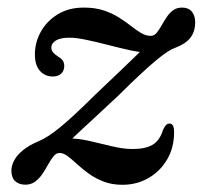

<svg xmlns="http://www.w3.org/2000/svg" viewBox="-20 -489 548 519"><path d="M156.7 -96.6Q169.5 -109.4 187.6 -126.3Q205.7 -143.1 233.3 -168.6Q260.8 -194 301.2 -231.8Q334.8 -265.5 359.7 -288.4Q384.6 -311.4 402.1 -326Q419.6 -340.6 432.2 -348.7Q444.7 -356.8 454.3 -360.1Q481.7 -370.4 494.7 -387Q507.6 -403.7 507.6 -429Q507.6 -446.5 498.6 -457.5Q489.6 -468.5 472 -468.5Q457.3 -468.5 447.3 -460.8Q437.2 -453 429.9 -441.7Q422.5 -430.4 416.1 -419Q409.7 -407.6 403.1 -399.8Q396.5 -392.1 387.7 -392.1Q374.2 -392.1 361.3 -399.8Q348.4 -407.6 333.9 -419Q319.3 -430.4 301.5 -441.7Q283.6 -453 260.4 -460.8Q237.2 -468.5 206.5 -468.5Q165.7 -468.5 135.9 -450.2Q106.2 -431.9 90.2 -403Q74.3 -374.2 74.3 -341.9Q74.3 -313 87.8 -297.6Q101.4 -282.2 122.6 -282.2Q136.8 -282.2 145.3 -289.9Q153.7 -297.7 153.7 -310.5Q153.7 -318.4 150.1 -324.5Q146.4 -330.7 136.6 -336.3Q126.5 -343.1 122.6 -348.6Q118.8 -354.2 118.8 -359.6Q118.8 -372.3 131.3 -379.7Q143.8 -387.1 167.7 -387.1Q186.6 -387.1 214.5 -381.1Q242.5 -375.2 272.8 -367.3Q303.2 -359.5 330.1 -353.5Q357 -347.6 373.8 -347.6L375.6 -367.2Q369.3 -359.5 351.8 -342.3Q334.2 -325.1 305.6 -297.9Q276.9 -270.7 237 -232.6Q206.7 -202.6 183.6 -181.1Q160.4 -159.5 142.5 -144.9Q124.5 -130.2 110.3 -121.1Q96.1 -112 83.6 -107Q57.8 -95.9 41.7 -82.6Q25.5 -69.3 18.2 -55.2Q10.8 -41.1 10.8 -27.2Q10.8 -8.9 21 0.6Q31.2 10.2 48.6 10.2Q64.1 10.2 75.5 1.6Q86.8 -7 95.3 -19.9Q103.7 -32.7 110.8 -45.5Q117.8 -58.3 125 -66.9Q132.1 -75.5 140.9 -75.5Q151.4 -75.5 163.1 -66.8Q174.7 -58 188.4 -45.3Q202.1 -32.6 219.8 -19.8Q237.4 -7 259.8 1.7Q282.1 10.5 310.9 10.5Q349.6 10.5 381.3 -7.7Q413 -25.9 431.8 -58Q450.6 -90.1 450.6 -131.5Q450.6 -144.1 447.4 -149.6Q444.2 -155.1 438.3 -155.1Q433.4 -155.1 429.5 -151.6Q425.5 -148 420.8 -138.3Q412 -109.3 392.7 -97.8Q373.3 -86.2 338.7 -86.2Q313.3 -86.2 283.2 -93.5Q253.1 -100.7 222.6 -107.8Q192.1 -114.9 165.7 -114.9Z"/></svg>

Font: Fraunces Wonky
Style: Italic
Weight: 900
Italic angle: -16°
Version: Version 1.000;[b76b70a41]